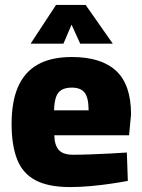

<svg xmlns="http://www.w3.org/2000/svg" viewBox="-20 -746 575 778"><path d="M264 12Q176 12 124 -15.5Q72 -43 49.5 -100Q27 -157 27 -244Q27 -335 53.5 -395Q80 -455 134 -485Q188 -515 271 -515Q390 -515 450.5 -459Q511 -403 511 -282L503 -198H200Q201 -158 218 -138.5Q235 -119 277 -119Q309 -119 348.5 -120.5Q388 -122 427.5 -124Q467 -126 494 -128L498 -13Q472 -8 432 -2Q392 4 348 8Q304 12 264 12ZM199 -299H339Q339 -350 323 -370.5Q307 -391 271 -391Q246 -391 230 -382Q214 -373 207 -352.5Q200 -332 199 -299ZM104 -569 207 -726H327L437 -569H305L270 -646L237 -569Z"/></svg>

Font: Cairo Play Black
Style: Regular
Weight: 900
Version: Version 3.119